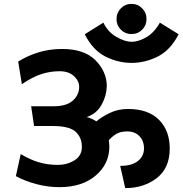

<svg xmlns="http://www.w3.org/2000/svg" viewBox="-20 -952 943 992"><path d="M659 -776Q627 -776 604.5 -798.5Q582 -821 582 -853Q582 -886 604.5 -909Q627 -932 659 -932Q692 -932 714.5 -909Q737 -886 737 -853Q737 -821 714.5 -798.5Q692 -776 659 -776ZM806 -835 903 -775Q860 -692 794.5 -659.5Q729 -627 660 -627Q590 -627 524.5 -660Q459 -693 418 -775L514 -835Q538 -786 582 -761Q626 -736 660 -736Q694 -736 735 -759Q776 -782 806 -835ZM532 -504H531Q531 -459 505.5 -412Q480 -365 428 -347Q442 -344 454.5 -338Q467 -332 478 -325Q505 -348 547.5 -368.5Q590 -389 641 -389Q746 -389 801.5 -333Q857 -277 857 -185Q857 -83 789.5 -31.5Q722 20 627 20L601 -95Q661 -95 692.5 -120Q724 -145 724 -185Q724 -224 700.5 -248.5Q677 -273 637 -273Q601 -273 579 -259Q557 -245 542 -227Q543 -220 544 -211.5Q545 -203 545 -195Q545 -105 474.5 -45Q404 15 287 15Q227 15 167 -1Q107 -17 62 -42L87 -156Q137 -126 183 -113Q229 -100 278 -100Q326 -100 364.5 -123.5Q403 -147 403 -193Q403 -242 370.5 -271.5Q338 -301 251 -301H156L141 -403H257Q324 -403 356.5 -432.5Q389 -462 389 -503Q389 -534 362 -559Q335 -584 288 -584Q239 -584 193 -569Q147 -554 93 -517L74 -634Q124 -665 180.5 -682Q237 -699 301 -699Q416 -699 474 -640Q532 -581 532 -504Z"/></svg>

Font: Palanquin
Style: Bold
Weight: 700
Designer: Pria Ravichandran
Version: Version 1.0.4